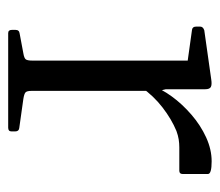

<svg xmlns="http://www.w3.org/2000/svg" viewBox="-54 -483 537 469"><g transform="rotate(90 214.5 -248.5)"><path d="M128 0V-319H202V0ZM405 -426Q405 -418 397 -418H340Q330 -418 320.5 -416.5Q311 -415 300 -411Q271 -399 242.5 -377Q214 -355 193 -325L189 -350Q197 -374 215.5 -399.5Q234 -425 260 -447.5Q286 -470 315.5 -483.5Q345 -497 374 -497Q405 -497 405 -488ZM61 0Q53 0 53 -9V-18Q53 -27 62 -28L110 -37Q122 -39 125 -43Q128 -47 128 -59V-180H202V-57Q202 -46 205.5 -42.5Q209 -39 222 -37L293 -27Q301 -26 301 -17V-8Q301 0 292 0ZM128 -319V-465L146 -436L53 -449Q45 -450 45 -459V-469Q45 -476 54 -479L174 -496Q187 -498 192.5 -495Q198 -492 198 -481V-385L202 -368V-319Z"/></g></svg>

Font: Hahmlet Light
Style: Regular
Weight: 300
Designer: Minjoo Ham & Mark Frömberg
Foundry: hypertype
Version: Version 1.002